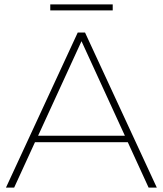

<svg xmlns="http://www.w3.org/2000/svg" viewBox="-20 -847 736 867"><path d="M7 0 331 -700H364L688 0H651L557 -205H138L44 0ZM152 -234H544L348 -661ZM207 -800V-827H489V-800Z"/></svg>

Font: Montserrat ExtraLight
Style: Regular
Weight: 200
Designer: Julieta Ulanovsky
Foundry: Julieta Ulanovsky
Version: Version 9.000; ttfautohint (v1.8.4.7-5d5b)